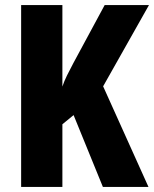

<svg xmlns="http://www.w3.org/2000/svg" viewBox="-20 -734 605 754"><path d="M563 0H384L269 -282L225 -246V0H63V-714H225V-394Q232 -415 243 -437.5Q254 -460 268 -486L391 -714H565L385 -395Z"/></svg>

Font: Noto Sans Display Condensed ExtraBold
Style: Regular
Weight: 800
Width: 3
Designer: Monotype Design Team
Foundry: Monotype Imaging Inc.
Version: Version 2.003